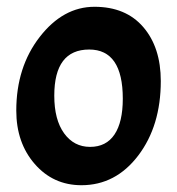

<svg xmlns="http://www.w3.org/2000/svg" viewBox="-20 -535 522 566"><path d="M454 -296Q454 -164 387.5 -76.5Q321 11 220 11Q137 11 82.5 -51.5Q28 -114 28 -209Q28 -337 97 -426Q166 -515 258.5 -515Q351 -515 402.5 -455Q454 -395 454 -296ZM342 -244Q342 -389 243 -389Q140 -389 140 -253Q140 -182 169 -142Q198 -102 245.5 -102Q293 -102 317.5 -138.5Q342 -175 342 -244Z"/></svg>

Font: Acme
Style: Regular
Weight: 400
Designer: Juan Pablo del Peral
Foundry: Juan Pablo del Peral
Version: Version 1.002